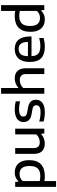

<svg xmlns="http://www.w3.org/2000/svg" viewBox="1240 -2088 1068 3588"><g transform="rotate(-90 1774.0 -294.0)"><path d="M76.5 -544H167.5L175 -483H180.5Q208.5 -515.5 250.2 -534Q292 -552.5 342.5 -552.5Q409.5 -552.5 461.8 -524.5Q514 -496.5 544.5 -436.2Q575 -376 575 -282.5Q575 -138.5 499.8 -64.5Q424.5 9.5 280 9.5Q236 9.5 184.5 2V220H76.5ZM466 -274Q466 -375.5 426.2 -419Q386.5 -462.5 315 -462.5Q277 -462.5 243 -447.8Q209 -433 184.5 -402.5V-85.5Q229 -75 278 -75Q373.5 -75 419.8 -123Q466 -171 466 -274Z M692.5 -199V-544H800.5V-205Q800.5 -140.5 829.2 -112.5Q858 -84.5 911 -84.5Q950.5 -84.5 989.5 -101Q1028.5 -117.5 1056 -149V-544H1164V0H1074.5L1067 -58H1061.5Q1026 -25 980.8 -8Q935.5 9 885.5 9Q795.5 9 744 -41Q692.5 -91 692.5 -199Z M1297.5 -13.5V-94.5Q1379.5 -70.5 1469.5 -70.5Q1539 -70.5 1570.2 -90.8Q1601.5 -111 1601.5 -149.5Q1601.5 -180.5 1584.2 -197.2Q1567 -214 1523.5 -222.5L1436 -237.5Q1357.5 -252 1322.2 -289Q1287 -326 1287 -388.5Q1287 -438 1313 -474.8Q1339 -511.5 1393.2 -532Q1447.5 -552.5 1529 -552.5Q1607.5 -552.5 1674 -534V-453Q1605.5 -472 1530.5 -472Q1389.5 -472 1389.5 -392Q1389.5 -363.5 1406.5 -346Q1423.5 -328.5 1465 -320.5L1552.5 -305Q1631 -291 1667.5 -255.8Q1704 -220.5 1704 -155Q1704 -104 1677.2 -67Q1650.5 -30 1598 -10Q1545.5 10 1469.5 10Q1374 10 1297.5 -13.5Z M1816 -808H1924V-485.5H1929.5Q1964 -518.5 2008.8 -535.5Q2053.5 -552.5 2104.5 -552.5Q2191 -552.5 2241.8 -502Q2292.5 -451.5 2292.5 -344V0H2184.5V-338Q2184.5 -402.5 2155.2 -430.2Q2126 -458 2071.5 -458Q2030 -458 1990.8 -442Q1951.5 -426 1924 -394V0H1816Z M2886.5 -239H2518.5Q2521 -179.5 2541.8 -143.2Q2562.5 -107 2604 -90.2Q2645.5 -73.5 2711.5 -73.5Q2778.5 -73.5 2857.5 -95V-12Q2775 10 2697 10Q2552.5 10 2481.2 -58.2Q2410 -126.5 2410 -272Q2410 -363 2438.8 -425.8Q2467.5 -488.5 2522.2 -520.5Q2577 -552.5 2654 -552.5Q2767 -552.5 2826.8 -480.2Q2886.5 -408 2886.5 -269ZM2518 -306H2784.5Q2782.5 -397 2749.8 -438.5Q2717 -480 2653 -480Q2588 -480 2554 -438.5Q2520 -397 2518 -306Z M2973.5 -260.5Q2973.5 -404.5 3048.8 -478.8Q3124 -553 3268.5 -553Q3309 -553 3364 -545V-808H3472V0H3381L3374 -60H3368Q3339.5 -27.5 3298 -9Q3256.5 9.5 3206 9.5Q3138.5 9.5 3086.2 -19Q3034 -47.5 3003.8 -107.8Q2973.5 -168 2973.5 -260.5ZM3364 -140.5V-457.5Q3323 -468 3270 -468Q3175 -468 3128.8 -420.2Q3082.5 -372.5 3082.5 -269.5Q3082.5 -168.5 3121.8 -124.5Q3161 -80.5 3233 -80.5Q3271.5 -80.5 3305.5 -95Q3339.5 -109.5 3364 -140.5Z"/></g></svg>

Font: Encode Sans Semi Expanded Medium
Style: Regular
Weight: 500
Width: 6
Designer: Multiple Designers
Foundry: Impallari Type
Version: Version 2.000